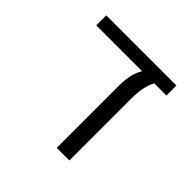

<svg xmlns="http://www.w3.org/2000/svg" viewBox="-146 -692 828 828"><g transform="rotate(45 268.0 -277.5)"><path d="M306 -377Q306 -454 333 -494H53V-555H481V-494H407Q383 -453 383 -377V0H306Z"/></g></svg>

Font: Assistant-zap
Style: zap
Weight: 400
Designer: Hebrew By Ben Nathan, Latin by Paul Hunt
Version: Version 2.001